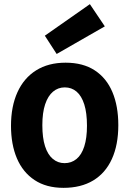

<svg xmlns="http://www.w3.org/2000/svg" viewBox="-20 -888 623 925"><path d="M399 -282Q399 -344 386 -385Q373 -426 349 -446.5Q325 -467 292 -467Q260 -467 235.5 -446.5Q211 -426 197.5 -385.5Q184 -345 184 -285Q184 -224 197 -183.5Q210 -143 234.5 -122.5Q259 -102 291 -102Q324 -102 348.5 -122Q373 -142 386 -182.5Q399 -223 399 -282ZM550 -285Q550 -190 519 -122Q488 -54 429 -18.5Q370 17 286 17Q203 17 146.5 -20.5Q90 -58 61.5 -125Q33 -192 33 -282Q33 -375 64 -443.5Q95 -512 154 -549Q213 -586 296 -586Q380 -586 436.5 -549Q493 -512 521.5 -444.5Q550 -377 550 -285ZM253 -628 196 -716 413 -868 485 -761Z"/></svg>

Font: Yaldevi
Style: Bold
Weight: 700
Designer: Sol Matas, Rajitha Manaperi, Kosala Senevirathne
Foundry: Mooniak
Version: Version 1.100